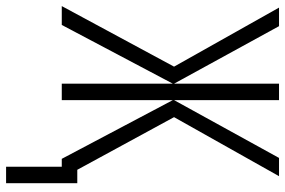

<svg xmlns="http://www.w3.org/2000/svg" viewBox="-175 -581 937 631"><g transform="rotate(90 293.5 -265.5)"><path d="M557 -714H497L307 -369V-714H253V-369L64 -714H3L197 -369L-2 0H60L253 -365V0H307V-365L500 0H526V183H580V-51H536L363 -369Z"/></g></svg>

Font: Noto Sans UI Condensed Light
Style: Regular
Weight: 300
Width: 3
Designer: Monotype Design Team
Foundry: Monotype Imaging Inc.
Version: Version 1.901